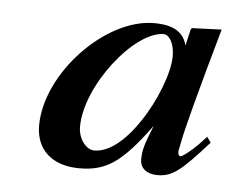

<svg xmlns="http://www.w3.org/2000/svg" viewBox="-33 -712 418 343"><g transform="rotate(5 176.0 -541.0)"><path d="M299 -673 297 -671 290 -641C284 -665 265 -676 231 -676C143 -676 42 -569 42 -476C42 -432 72 -406 120 -406C169 -406 196 -425 246 -493C232 -458 229 -448 229 -431C229 -416 241 -406 260 -406C286 -406 301 -417 350 -472L343 -482L329 -467C317 -455 302 -443 298 -443C296 -443 294 -446 294 -450C294 -452 294 -454 295 -457L298 -472C301 -489 321 -566 352 -675ZM269 -620C269 -590 249 -538 223 -500C197 -461 169 -440 144 -440C129 -440 115 -459 115 -480C115 -554 197 -658 250 -658C261 -657 269 -641 269 -620Z"/></g></svg>

Font: XITS
Style: Italic
Weight: 400
Italic angle: -16.33°
Designer: MicroPress Inc., with final additions and corrections provided by Coen Hoffman, Elsevier (retired)
Version: Version 1.107